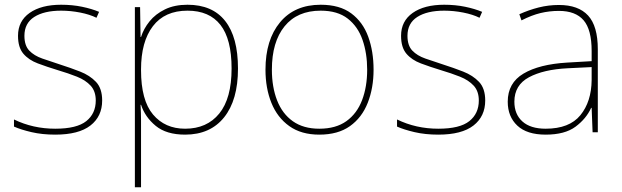

<svg xmlns="http://www.w3.org/2000/svg" viewBox="-20 -558 2625 810"><path d="M411 -134Q411 -67 361.5 -28.5Q312 10 213 10Q158 10 113 -0.5Q68 -11 39 -24V-54Q119 -15 213 -15Q304 -15 344 -47Q384 -79 384 -134Q384 -173 362.5 -196.5Q341 -220 304.5 -234.5Q268 -249 224 -262Q178 -276 139.5 -290.5Q101 -305 78.5 -331.5Q56 -358 56 -407Q56 -469 105 -503.5Q154 -538 238 -538Q285 -538 326 -529.5Q367 -521 398 -508L387 -483Q359 -497 318.5 -505Q278 -513 238 -513Q166 -513 124.5 -486.5Q83 -460 83 -407Q83 -366 103.5 -344.5Q124 -323 158.5 -311Q193 -299 233 -286Q277 -272 318 -256Q359 -240 385 -212.5Q411 -185 411 -134Z M771 -538Q876 -538 930 -469.5Q984 -401 984 -269Q984 -136 925.5 -63Q867 10 761 10Q682 10 637 -27Q592 -64 575 -116H573Q575 -82 575 -49.5Q575 -17 575 15V232H549V-528H571L573 -402H575Q586 -437 611 -468Q636 -499 676 -518.5Q716 -538 771 -538ZM771 -513Q675 -513 625 -447.5Q575 -382 575 -265V-262Q575 -135 625.5 -75Q676 -15 761 -15Q853 -15 905 -79Q957 -143 957 -269Q957 -393 910 -453Q863 -513 771 -513Z M1556 -264Q1556 -187 1531.5 -124.5Q1507 -62 1456.5 -26Q1406 10 1327 10Q1251 10 1200.5 -26Q1150 -62 1125 -124Q1100 -186 1100 -264Q1100 -390 1161.5 -464Q1223 -538 1333 -538Q1413 -538 1462 -501.5Q1511 -465 1533.5 -403Q1556 -341 1556 -264ZM1127 -264Q1127 -191 1149 -134.5Q1171 -78 1215.5 -46.5Q1260 -15 1327 -15Q1397 -15 1441.5 -47Q1486 -79 1507.5 -135.5Q1529 -192 1529 -264Q1529 -333 1509.5 -389.5Q1490 -446 1447 -479.5Q1404 -513 1333 -513Q1234 -513 1180.5 -447Q1127 -381 1127 -264Z M2027 -134Q2027 -67 1977.5 -28.5Q1928 10 1829 10Q1774 10 1729 -0.5Q1684 -11 1655 -24V-54Q1735 -15 1829 -15Q1920 -15 1960 -47Q2000 -79 2000 -134Q2000 -173 1978.5 -196.5Q1957 -220 1920.5 -234.5Q1884 -249 1840 -262Q1794 -276 1755.5 -290.5Q1717 -305 1694.5 -331.5Q1672 -358 1672 -407Q1672 -469 1721 -503.5Q1770 -538 1854 -538Q1901 -538 1942 -529.5Q1983 -521 2014 -508L2003 -483Q1975 -497 1934.5 -505Q1894 -513 1854 -513Q1782 -513 1740.5 -486.5Q1699 -460 1699 -407Q1699 -366 1719.5 -344.5Q1740 -323 1774.5 -311Q1809 -299 1849 -286Q1893 -272 1934 -256Q1975 -240 2001 -212.5Q2027 -185 2027 -134Z M2338 -537Q2420 -537 2461 -492.5Q2502 -448 2502 -350V0H2480L2476 -103H2474Q2453 -57 2408 -23.5Q2363 10 2282 10Q2203 10 2162.5 -28Q2122 -66 2122 -129Q2122 -208 2188.5 -247.5Q2255 -287 2373 -294L2476 -300V-343Q2476 -433 2442 -472.5Q2408 -512 2338 -512Q2298 -512 2260.5 -503Q2223 -494 2180 -472L2171 -498Q2211 -516 2252.5 -526.5Q2294 -537 2338 -537ZM2375 -270Q2273 -265 2211.5 -232Q2150 -199 2150 -129Q2150 -76 2184 -45.5Q2218 -15 2282 -15Q2382 -15 2428.5 -72Q2475 -129 2476 -220V-275Z"/></svg>

Font: Noto Sans Khmer UI Thin
Style: Regular
Weight: 100
Designer: Danh Hong and the Monotype Design Team
Foundry: Monotype Imaging Inc.
Version: Version 2.002; ttfautohint (v1.8.4.7-5d5b)